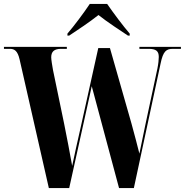

<svg xmlns="http://www.w3.org/2000/svg" viewBox="-23 -951 935 971"><path d="M318 -781V-771H327C366 -797 430 -839 475 -875C520 -839 585 -797 624 -771H633V-781C600 -819 550 -886 519 -931H431C401 -886 351 -819 318 -781ZM76 -651 224 0H327L441 -515L579 0H654L789 -629C802 -693 818 -704 852 -704H892V-714H682V-704H728C766 -704 780 -693 780 -663C780 -650 778 -629 773 -604L713 -324C698 -253 689 -208 682 -174C671 -217 659 -265 642 -326L533 -708H474L383 -298C368 -232 354 -170 342 -112C333 -165 313 -267 301 -327L245 -597C241 -619 236 -650 236 -661C236 -690 251 -704 286 -704H315V-714H-3V-704H27C50 -704 66 -694 76 -651Z"/></svg>

Font: Noto Serif Display ExtraCondensed ExtraBold
Style: Regular
Weight: 800
Width: 2
Designer: Monotype Design Team
Foundry: Monotype Imaging Inc.
Version: Version 2.009